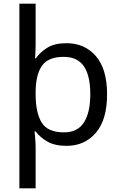

<svg xmlns="http://www.w3.org/2000/svg" viewBox="-20 -780 655 1040"><path d="M560 -269Q560 -132 499.5 -61Q439 10 340 10Q277 10 237 -13Q197 -36 173 -68H167Q168 -61 169.5 -45Q171 -29 172 -12Q173 5 173 16V240H85V-760H173V-536Q173 -522 172 -499.5Q171 -477 170 -464H174Q198 -498 237 -522Q276 -546 340 -546Q439 -546 499.5 -476Q560 -406 560 -269ZM469 -270Q469 -371 434 -421.5Q399 -472 325 -472Q243 -472 209 -426Q175 -380 173 -288V-269Q173 -170 205.5 -116.5Q238 -63 326 -63Q400 -63 434.5 -116.5Q469 -170 469 -270Z"/></svg>

Font: Noto Sans Saurashtra
Style: Regular
Weight: 400
Designer: Monotype Design Team
Foundry: Monotype Imaging Inc.
Version: Version 2.001; ttfautohint (v1.8.4.7-5d5b)